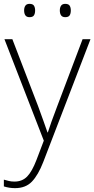

<svg xmlns="http://www.w3.org/2000/svg" viewBox="-23 -733 489 995"><path d="M0 -530H41L174 -184Q191 -138 203 -104Q215 -70 223 -47H225Q232 -69 244 -103Q256 -137 273 -181L405 -530H446L201 107Q175 174 142.5 208Q110 242 55 242Q25 242 -3 233V198Q11 202 23.5 205Q36 208 52 208Q92 208 117.5 182Q143 156 166 96L204 -4ZM102 -679Q102 -694 108.5 -703.5Q115 -713 130 -713Q147 -713 153 -703.5Q159 -694 159 -679Q159 -663 153 -653.5Q147 -644 130 -644Q115 -644 108.5 -653.5Q102 -663 102 -679ZM287 -679Q287 -694 293.5 -703.5Q300 -713 315 -713Q332 -713 338 -703.5Q344 -694 344 -679Q344 -663 338 -653.5Q332 -644 315 -644Q300 -644 293.5 -653.5Q287 -663 287 -679Z"/></svg>

Font: Noto Sans Bengali UI ExtraLight
Style: Regular
Weight: 200
Designer: Jelle Bosma - Monotype Design Team
Foundry: Monotype Imaging Inc.
Version: Version 2.003; ttfautohint (v1.8.4.7-5d5b)